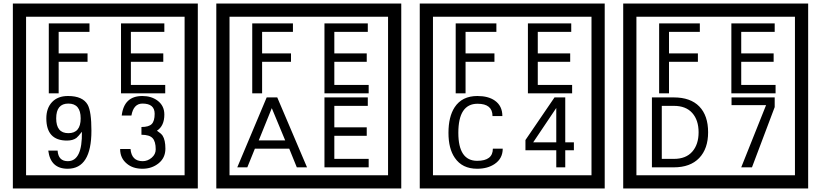

<svg xmlns="http://www.w3.org/2000/svg" viewBox="-20 -980 4660 1090"><path d="M1103 90H53V-960H1103ZM1028 15V-885H128V15ZM488 -799H313V-677H477V-629H313V-450H257V-847H488ZM918 -450H667V-847H913V-799H723V-677H907V-629H723V-498H918ZM499 -238Q499 -22 364 -22Q267 -22 254 -125H307Q311 -65 365 -65Q448 -65 445 -232Q424 -205 414 -197Q394 -182 360 -182Q243 -182 243 -308Q243 -366 275.5 -400.5Q308 -435 366 -435Q450 -435 478 -385Q499 -346 499 -238ZM438 -308Q438 -392 368 -392Q299 -392 299 -308Q299 -224 368 -224Q438 -224 438 -308ZM919 -136Q919 -84 880.5 -53Q842 -22 789 -22Q734 -22 700 -51Q662 -82 662 -134H721Q727 -65 790 -65Q818 -65 841 -84.5Q864 -104 864 -132Q864 -177 846 -196Q828 -215 783 -215V-259Q825 -259 841.5 -276Q858 -293 858 -334Q858 -392 789 -392Q738 -392 726 -324H671Q684 -435 788 -435Q839 -435 874 -409Q913 -380 913 -330Q913 -265 871 -238Q895 -222 903 -210Q919 -185 919 -136Z M2258 90H1208V-960H2258ZM2183 15V-885H1283V15ZM1643 -799H1468V-677H1632V-629H1468V-450H1412V-847H1643ZM2073 -450H1822V-847H2068V-799H1878V-677H2062V-629H1878V-498H2073ZM1723 -30H1665L1622 -136H1427L1384 -30H1327L1494 -427H1554ZM1599 -183 1523 -366 1449 -183ZM2073 -30H1822V-427H2068V-379H1878V-257H2062V-209H1878V-78H2073Z M3413 90H2363V-960H3413ZM3338 15V-885H2438V15ZM2798 -799H2623V-677H2787V-629H2623V-450H2567V-847H2798ZM3228 -450H2977V-847H3223V-799H3033V-677H3217V-629H3033V-498H3228ZM2834 -136Q2834 -80 2788 -49Q2748 -22 2689 -22Q2604 -22 2562 -84Q2526 -136 2526 -226Q2526 -317 2561 -371Q2603 -435 2690 -435Q2752 -435 2789 -409Q2832 -379 2832 -321H2776Q2776 -391 2691 -391Q2582 -391 2582 -226Q2582 -67 2689 -67Q2778 -67 2778 -136ZM3238 -127H3189V-30H3138V-127H2963V-185L3128 -427H3189V-172H3238ZM3138 -172V-367L3007 -172Z M4568 90H3518V-960H4568ZM4493 15V-885H3593V15ZM3953 -799H3778V-677H3942V-629H3778V-450H3722V-847H3953ZM4383 -450H4132V-847H4378V-799H4188V-677H4372V-629H4188V-498H4383ZM4000 -229Q4000 -136 3949.5 -83Q3899 -30 3805 -30H3681V-427H3805Q3900 -427 3950 -375.5Q4000 -324 4000 -229ZM3946 -229Q3946 -298 3910 -338.5Q3874 -379 3806 -379H3737V-78H3806Q3874 -78 3910 -119Q3946 -160 3946 -229ZM4378 -372 4249 -30H4188L4329 -383H4133V-427H4378Z"/></svg>

Font: Unicode BMP Fallback SIL
Style: Regular
Weight: 400
Foundry: NRSI, SIL International
Version: Version 5.1 Based on Unicode 5.1